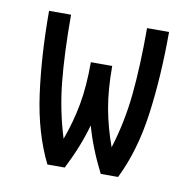

<svg xmlns="http://www.w3.org/2000/svg" viewBox="-58 -496 554 554"><g transform="rotate(10 219.0 -219.0)"><path d="M115.2 0Q73.2 -85 58.1 -195.8Q43 -306.6 43 -437.5H107.4Q107.4 -325.2 115.7 -242.2Q124 -159.2 148.4 -81.1Q168 -134.8 177.7 -188Q187.5 -241.2 187.5 -312.5H250Q250 -241.2 259.8 -188Q269.5 -134.8 289.1 -81.1Q313.5 -159.2 321.8 -242.2Q330.1 -325.2 330.1 -437.5H394.5Q394.5 -306.6 379.4 -195.8Q364.3 -85 322.3 0H271.5Q236.3 -69.3 218.8 -132.8Q201.2 -69.3 166 0Z"/></g></svg>

Font: Sudo Variable
Style: Regular
Weight: 400
Monospace: yes
Designer: Jens Kutilek
Foundry: Jens Kutilek
Version: Version 0.040